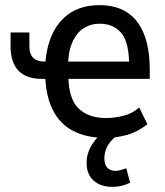

<svg xmlns="http://www.w3.org/2000/svg" viewBox="-20 -526 640 745"><path d="M388 9Q317 9 265 -17.5Q213 -44 185 -99Q157 -154 155 -240L175 -220H142Q82 -220 51.5 -252Q21 -284 21 -347V-400H94V-346Q94 -316 109 -301.5Q124 -287 154 -287H177L155 -261Q157 -334 181 -389Q205 -444 251.5 -475Q298 -506 366 -506Q431 -506 474 -477.5Q517 -449 539 -393Q561 -337 561 -257V-220H228L245 -233Q246 -143 284.5 -105.5Q323 -68 392 -68Q423 -68 458 -76.5Q493 -85 520 -109L552 -44Q514 -14 472.5 -2.5Q431 9 388 9ZM366 -434Q332 -434 304 -416Q276 -398 259.5 -359Q243 -320 244 -258L227 -287H496L481 -266Q482 -360 451.5 -397Q421 -434 366 -434ZM416 199Q370 199 343 174.5Q316 150 316 106Q316 66 340 30.5Q364 -5 403 -32L435 0Q420 10 408.5 24Q397 38 391 54.5Q385 71 385 89Q385 113 396.5 125Q408 137 428 137Q437 137 448 134Q459 131 470 127L485 183Q468 191 452 195Q436 199 416 199Z"/></svg>

Font: Nunito Sans 7pt Condensed Medium
Style: Regular
Weight: 500
Width: 3
Designer: Vernon Adams
Foundry: Vernon Adams
Version: Version 3.101;gftools[0.9.27]